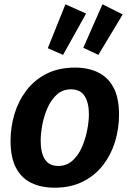

<svg xmlns="http://www.w3.org/2000/svg" viewBox="-20 -860 601 892"><path d="M329 -546Q389 -546 435 -524Q481 -502 507 -454Q533 -406 533 -327Q533 -264 515 -203.5Q497 -143 460 -94.5Q423 -46 366.5 -17Q310 12 233 12Q172 12 126 -10Q80 -32 54.5 -80Q29 -128 29 -206Q29 -269 47 -329.5Q65 -390 102 -439Q139 -488 195.5 -517Q252 -546 329 -546ZM310 -445Q271 -445 244 -420.5Q217 -396 200.5 -358Q184 -320 176.5 -279.5Q169 -239 169 -206Q169 -151 188.5 -120Q208 -89 251 -89Q289 -89 316.5 -113.5Q344 -138 360.5 -176Q377 -214 385 -255Q393 -296 393 -329Q393 -383 373 -414Q353 -445 310 -445ZM437 -605 367 -638 456 -840 550 -793ZM273 -605 202 -636 284 -840 380 -797Z"/></svg>

Font: Bitter
Style: Bold Italic
Weight: 700
Italic angle: -9°
Designer: Sol Matas, and Bitter project Authors
Foundry: Sol Matas
Version: Version 2.001